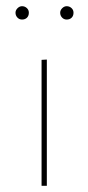

<svg xmlns="http://www.w3.org/2000/svg" viewBox="-20 -599 285 619"><path d="M114 -406 131 -407V0H114ZM30 -558Q30 -566 36.5 -572.5Q43 -579 51 -579Q60 -579 66.5 -573Q73 -567 73 -558Q73 -548 67 -542Q61 -536 51 -536Q42 -536 36 -542.5Q30 -549 30 -558ZM174 -558Q174 -566 180.5 -572.5Q187 -579 195 -579Q204 -579 210.5 -573Q217 -567 217 -558Q217 -548 211 -542Q205 -536 195 -536Q186 -536 180 -542.5Q174 -549 174 -558Z"/></svg>

Font: Ysabeau Thin
Style: Regular
Weight: 200
Designer: Christian Thalmann (Catharsis Fonts)
Version: Version 0.003